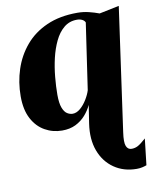

<svg xmlns="http://www.w3.org/2000/svg" viewBox="-86 -590 734 907"><g transform="rotate(-10 281.0 -136.5)"><path d="M496.5 251Q434.5 251 388.5 219.2Q342.5 187.5 321.5 131.5Q300.5 75.5 311.5 1.5L325 -86Q313.5 -61 293.8 -38.5Q274 -16 246.2 -2.2Q218.5 11.5 181 11.5Q136.5 11.5 98.8 -9.8Q61 -31 38.2 -73.8Q15.5 -116.5 15.5 -181Q15.5 -249 35.8 -310.5Q56 -372 96.8 -420.2Q137.5 -468.5 200 -496.2Q262.5 -524 347 -524Q375.5 -524 402 -517.5Q428.5 -511 451 -502.5L546 -522L463 69Q456 117 463.5 135.2Q471 153.5 489 153.5Q505.5 153.5 519.8 145.8Q534 138 558.5 116L544 242Q535 245.5 523 248.2Q511 251 496.5 251ZM243.5 -58Q262.5 -58 280.5 -73.5Q298.5 -89 312.5 -112Q326.5 -135 332.5 -155L379 -472Q375.5 -481 365 -486.5Q354.5 -492 339.5 -492Q303.5 -492 277.2 -470.2Q251 -448.5 233.8 -412.5Q216.5 -376.5 206.2 -332.8Q196 -289 191.8 -243.5Q187.5 -198 187.5 -158.5Q187.5 -118 196 -96Q204.5 -74 217.5 -66Q230.5 -58 243.5 -58Z"/></g></svg>

Font: Merriweather 120pt Black
Style: Italic
Weight: 900
Italic angle: -7.8°
Version: Version 2.101